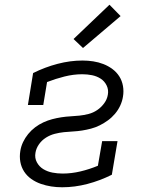

<svg xmlns="http://www.w3.org/2000/svg" viewBox="-20 -784 640 812"><path d="M243 8Q219 8 196.5 4.5Q174 1 152.5 -6.5Q131 -14 112.5 -27Q94 -40 82 -58.5Q70 -77 66 -99.5Q62 -122 66 -146Q69 -165 77.5 -183Q86 -201 99 -217Q112 -233 128.5 -245.5Q145 -258 163.5 -266.5Q182 -275 201 -280Q220 -285 239.5 -288Q259 -291 278 -292Q297 -293 316 -295Q335 -297 354.5 -302Q374 -307 391 -318.5Q408 -330 420.5 -347Q433 -364 436 -383Q440 -404 431 -422.5Q422 -441 405.5 -451.5Q389 -462 369 -466Q349 -470 328 -470Q291 -470 253 -460.5Q215 -451 179 -437L163 -340H98L120 -475Q170 -500 223.5 -514Q277 -528 329 -528Q352 -528 374.5 -524.5Q397 -521 417.5 -513Q438 -505 455.5 -492Q473 -479 484.5 -461Q496 -443 500 -420.5Q504 -398 500 -375Q497 -356 488.5 -337.5Q480 -319 466.5 -303Q453 -287 436.5 -275Q420 -263 402 -254Q384 -245 365 -240Q346 -235 327 -232Q308 -229 288.5 -228Q269 -227 250 -225Q231 -223 211.5 -218Q192 -213 174.5 -202Q157 -191 145 -174Q133 -157 130 -138Q126 -116 136 -97.5Q146 -79 163.5 -68.5Q181 -58 202 -54Q223 -50 245 -50Q282 -50 320 -59Q358 -68 394 -83L412 -187H477L453 -45Q403 -20 349.5 -6Q296 8 243 8ZM331 -581 291 -619 443 -764 490 -716Z"/></svg>

Font: Iosevka Etoile Light
Style: Italic
Weight: 300
Italic angle: -9°
Designer: Belleve Invis
Foundry: Belleve Invis
Version: Version 22.1.2; ttfautohint (v1.8.4)